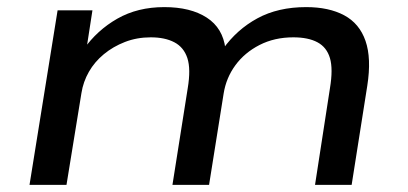

<svg xmlns="http://www.w3.org/2000/svg" viewBox="-20 -520 1148 540"><path d="M63 0 142 -491H240L223 -381H215Q253 -435 310 -467.5Q367 -500 442 -500Q516 -500 561.5 -470.5Q607 -441 614 -383L607 -382Q646 -437 704 -468.5Q762 -500 841 -500Q905 -500 948 -477Q991 -454 1008 -405Q1025 -356 1013 -279L969 0H866L908 -272Q917 -326 908 -356.5Q899 -387 873 -401Q847 -415 805 -415Q752 -415 710 -393.5Q668 -372 642 -336.5Q616 -301 609 -257L568 0H465L508 -272Q517 -326 507 -356.5Q497 -387 470.5 -401Q444 -415 404 -415Q365 -415 331.5 -402Q298 -389 272 -367.5Q246 -346 230 -318Q214 -290 209 -258L167 0Z"/></svg>

Font: Nunito Sans 10pt Expanded Medium
Style: Italic
Weight: 500
Width: 7
Italic angle: -9°
Designer: Vernon Adams
Foundry: Vernon Adams
Version: Version 3.101;gftools[0.9.27]